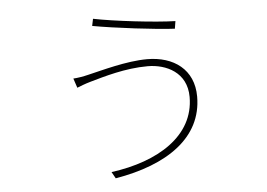

<svg xmlns="http://www.w3.org/2000/svg" viewBox="-49 -681 1097 790"><g transform="rotate(-5 500.0 -286.0)"><path d="M730 -262C730 -101 577 -8 383 18L398 45C613 9 761 -91 761 -261C761 -373 679 -432 569 -432C483 -432 379 -402 322 -389C302 -384 278 -380 260 -379L273 -340C286 -345 305 -353 330 -360C387 -376 475 -403 569 -403C645 -403 730 -364 730 -262ZM362 -617 356 -588C442 -572 622 -550 694 -547L699 -578C616 -580 445 -600 362 -617Z"/></g></svg>

Font: Noto Sans CJK SC Thin
Style: Regular
Weight: 100
Designer: Ryoko NISHIZUKA 西塚涼子 (kana, bopomofo & ideographs); Paul D. Hunt (Latin, Greek & Cyrillic); Sandoll Communications 산돌커뮤니
Foundry: Adobe
Version: Version 2.004;hotconv 1.0.118;makeotfexe 2.5.65603